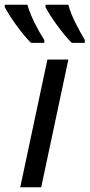

<svg xmlns="http://www.w3.org/2000/svg" viewBox="-57 -786 376 806"><path d="M28 0 142 -536H230L116 0ZM-37 -766H58Q69 -729 88 -690.5Q107 -652 129 -618V-606H73Q59 -620 43 -639.5Q27 -659 12 -679.5Q-3 -700 -16 -720.5Q-29 -741 -37 -756ZM230 -766Q240 -729 259.5 -690.5Q279 -652 299 -618V-606H244Q230 -620 214 -639.5Q198 -659 183 -679.5Q168 -700 155 -720.5Q142 -741 134 -756V-766Z"/></svg>

Font: BC Sans
Style: Italic
Weight: 400
Italic angle: -12°
Designer: Monotype Design Team
Designer: Province of B.C.
Foundry: Monotype Imaging Inc.
Version: Version 2.000;GOOG;noto-source:20170915:90ef993387c0